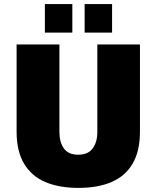

<svg xmlns="http://www.w3.org/2000/svg" viewBox="-20 -905 764 937"><path d="M363 12Q268 12 200.5 -17Q133 -46 97 -107Q61 -168 61 -262V-688H270V-260Q270 -212 291.5 -181Q313 -150 362 -150Q410 -150 432.5 -181Q455 -212 455 -260V-688H663V-262Q663 -168 627.5 -107Q592 -46 525 -17Q458 12 363 12ZM199 -746V-885H333V-746ZM393 -746V-885H527V-746Z"/></svg>

Font: Archivo SemiCondensed Black
Style: Regular
Weight: 900
Width: 4
Designer: Hector Gatti
Foundry: Omnibus-Type
Version: Version 2.001